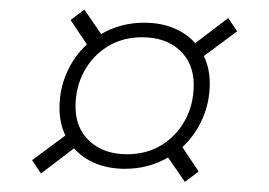

<svg xmlns="http://www.w3.org/2000/svg" viewBox="-20 -450 546 389"><path d="M45 -125.5 112.5 -175.5Q100.5 -200.5 100.5 -231Q100.5 -269 115.2 -302.5Q130 -336 156 -360L123 -409.5L151 -430.5L185 -381Q224.5 -404 272 -404Q305.5 -404 332 -393Q358.5 -382 375.5 -362.5L442.5 -413.5L460.5 -386.5L393 -336.5Q405 -311.5 405 -281Q405 -243 390.2 -209.5Q375.5 -176 349.5 -152L382.5 -102.5L354.5 -81.5L320.5 -131Q281 -108 233.5 -108Q200 -108 173.5 -119Q147 -130 130 -149.5L63 -98.5ZM237.5 -137.5Q277.5 -137.5 308 -156.5Q338.5 -175.5 355.5 -207.5Q372.5 -239.5 372.5 -278Q372.5 -322 344 -348.2Q315.5 -374.5 268 -374.5Q228 -374.5 197.5 -355.5Q167 -336.5 150 -304.5Q133 -272.5 133 -234Q133 -190 161.8 -163.8Q190.5 -137.5 237.5 -137.5Z"/></svg>

Font: Newsreader 6pt ExtraLight
Style: Italic
Weight: 275
Italic angle: -17°
Designer: Hugues Gentile
Foundry: Production Type
Version: Version 1.003; ttfautohint (v1.8.3)